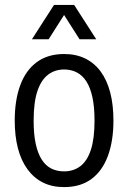

<svg xmlns="http://www.w3.org/2000/svg" viewBox="-20 -753 522 782"><path d="M241 9Q192 9 155 -9.5Q118 -28 92 -63.5Q66 -99 53 -149Q40 -199 40 -262Q40 -345 62.5 -406Q85 -467 130 -500Q175 -533 241 -533Q290 -533 327.5 -514.5Q365 -496 390.5 -461Q416 -426 429 -376Q442 -326 442 -262Q442 -179 419.5 -118Q397 -57 352.5 -24Q308 9 241 9ZM241 -55Q279 -55 307 -76Q335 -97 350 -142.5Q365 -188 365 -262Q365 -317 356.5 -356.5Q348 -396 332 -421Q316 -446 293 -458Q270 -470 241 -470Q204 -470 176 -449Q148 -428 132.5 -382.5Q117 -337 117 -261Q117 -206 125.5 -167Q134 -128 150 -103Q166 -78 189 -66.5Q212 -55 241 -55ZM110 -593 200 -733H282L372 -593H304L241 -692L178 -593Z"/></svg>

Font: Mona Sans SemiCondensed
Style: Regular
Weight: 400
Width: 4
Designer: Deni Anggara
Foundry: GitHub
Version: Version 2.000